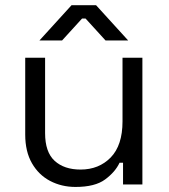

<svg xmlns="http://www.w3.org/2000/svg" viewBox="-20 -711 652 740"><path d="M77.2 -192.5V-488.5H153.8V-198Q153.8 -124.8 190.6 -91.1Q227.5 -57.5 290.5 -57.5Q361.2 -57.5 406.8 -104.2Q452.2 -151 452.2 -243.2V-488.5H528.8V0H454.2V-83.8H440.8Q424.2 -48.2 385.2 -19.4Q346.2 9.5 271 9.5Q217.5 9.5 173.2 -13.6Q129 -36.8 103.1 -81.9Q77.2 -127 77.2 -192.5ZM132 -555 255.8 -691H350.2L474 -555H386.8L309.8 -639.5H296.2L219.2 -555Z"/></svg>

Font: Space 7353
Style: Regular
Weight: 400
Designer: Christine Claussen + Ruben Lyon  (Space 7353)
Version: Version 1.000;FEAKit 1.0